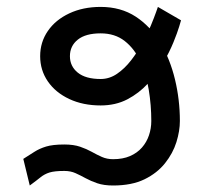

<svg xmlns="http://www.w3.org/2000/svg" viewBox="-20 -538 603 567"><path d="M277.3 -226.6Q321.3 -226.6 356 -244.6Q390.6 -262.7 417 -291.5Q443.4 -320.3 461.9 -352.3Q480.5 -384.3 492.2 -413.1Q503.9 -441.9 509.3 -460Q514.6 -478 514.6 -478L446.3 -517.6Q446.3 -517.6 440.9 -502.2Q435.5 -486.8 425.5 -462.6Q415.5 -438.5 400.6 -411.1Q385.7 -383.8 366.9 -359.6Q348.1 -335.4 325.7 -320.1Q303.2 -304.7 277.3 -304.7Q232.9 -304.7 209.7 -323.5Q186.5 -342.3 186.5 -372.1Q186.5 -402.3 209.7 -420.9Q232.9 -439.5 277.3 -439.5Q319.3 -439.5 348.1 -417Q377 -394.5 394.3 -356.9Q411.6 -319.3 419.2 -273.4Q426.8 -227.5 426.8 -180.7Q426.8 -158.7 419.9 -138.4Q413.1 -118.2 399.2 -102.3Q385.3 -86.4 364 -77.1Q342.8 -67.9 314 -67.9Q295.9 -67.9 281 -74.5Q266.1 -81.1 251 -89.6Q235.8 -98.1 216.6 -104.7Q197.3 -111.3 169.9 -111.3Q135.7 -111.3 116 -105.2Q96.2 -99.1 81.5 -89.6Q66.9 -80.1 48.8 -68.8L67.9 9.8Q87.9 -4.9 99.6 -14.4Q111.3 -23.9 126.2 -28.6Q141.1 -33.2 169.9 -33.2Q188.5 -33.2 203.1 -26.6Q217.8 -20 232.9 -11.7Q248 -3.4 267.3 3.2Q286.6 9.8 314 9.8Q369.1 9.8 406.7 -8.5Q444.3 -26.9 467.5 -56.2Q490.7 -85.4 501 -118.4Q511.2 -151.4 511.2 -180.7Q511.2 -243.2 496.8 -303.2Q482.4 -363.3 453.6 -411.6Q424.8 -460 380.9 -488.8Q336.9 -517.6 277.3 -517.6Q225.1 -517.6 184.6 -498.5Q144 -479.5 121.3 -446.5Q98.6 -413.6 98.6 -372.1Q98.6 -330.6 121.3 -297.6Q144 -264.6 184.6 -245.6Q225.1 -226.6 277.3 -226.6Z"/></svg>

Font: Giphurs SC
Style: Regular
Weight: 400
Version: Version 0.920